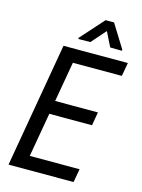

<svg xmlns="http://www.w3.org/2000/svg" viewBox="-133 -983 780 1058"><g transform="rotate(15 257.0 -453.5)"><path d="M464.8 -767.6V-774.4L382.3 -907.2H334L215.8 -774.9V-768.1L284.2 -769L356.4 -851.1L397.5 -768.6ZM168 -328.6H411.6L424.8 -405.3H180.7L220.7 -633.8H500L513.7 -710.9H146.5L23.4 0H394.5L408.2 -76.7H124Z"/></g></svg>

Font: Roboto Condensed
Style: Italic
Weight: 400
Designer: Google
Version: Version 1.000;PS 001.000;hotconv 1.0.88;makeotf.lib2.5.64775